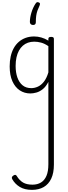

<svg xmlns="http://www.w3.org/2000/svg" viewBox="-20 -862 638 1806"><path d="M281 924Q212 924 166.5 896.5Q121 869 95 823Q90 813 92 805Q94 797 106 789Q118 781 125.5 783Q133 785 138 794Q163 835 197 855Q231 875 286 875Q332 875 365.5 854.5Q399 834 417 792Q435 750 435 683V-92Q412 -47 382.5 -23.5Q353 0 322.5 8.5Q292 17 265 17Q210 17 166 -12Q122 -41 96.5 -98Q71 -155 71 -238Q71 -288 80.5 -331Q90 -374 109 -408.5Q128 -443 156 -467.5Q184 -492 220.5 -505.5Q257 -519 301 -519Q335 -519 368.5 -509.5Q402 -500 435 -480V-496Q435 -506 441 -510.5Q447 -515 461 -515Q475 -515 481 -510.5Q487 -506 487 -496V686Q487 765 462 818Q437 871 391 897.5Q345 924 281 924ZM274 -33Q306 -33 336.5 -47Q367 -61 392.5 -93Q418 -125 435 -181V-428Q400 -452 367 -461Q334 -470 302 -470Q270 -470 243 -460.5Q216 -451 194.5 -432Q173 -413 158 -385.5Q143 -358 135 -322Q127 -286 127 -242Q127 -180 143.5 -133Q160 -86 192.5 -59.5Q225 -33 274 -33ZM345 -839Q355 -835 356 -828.5Q357 -822 352 -809Q340 -784 332 -761.5Q324 -739 320.5 -713Q317 -687 317 -652Q317 -641 311 -634Q305 -627 291 -627Q277 -627 269 -635Q261 -643 261 -655Q261 -696 275.5 -743.5Q290 -791 313 -826Q320 -837 326.5 -840.5Q333 -844 345 -839Z"/></svg>

Font: Playwrite BE WAL ExtraLight
Style: Regular
Weight: 250
Version: Version 1.002